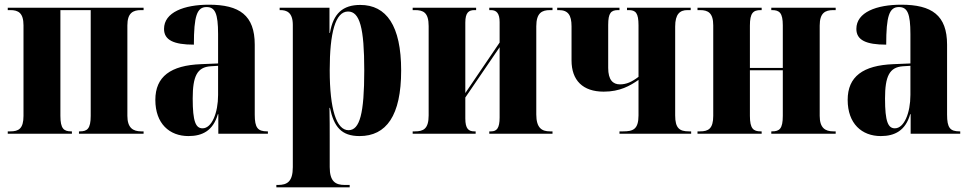

<svg xmlns="http://www.w3.org/2000/svg" viewBox="-20 -569 4131 817"><path d="M13 0H286V-10H283C252 -10 237 -21 237 -76V-526H366V-76C366 -21 351 -10 320 -10H316V0H591V-10H581C546 -10 522 -25 522 -76V-461C522 -514 546 -526 580 -526H591V-536H13V-526H24C58 -526 80 -514 80 -461V-76C80 -21 59 -10 24 -10H13Z M782 10C841 10 887 -13 907 -83H909V0H1120V-10H1117C1077 -10 1064 -25 1064 -81V-379C1064 -504 999 -549 869 -549C764 -549 678 -517 678 -446C678 -398 720 -379 805 -379C805 -501 818 -539 859 -539C895 -539 908 -512 908 -424V-299L836 -296C706 -291 641 -243 641 -144C641 -43 701 10 782 10ZM842 -23C813 -23 800 -51 800 -150C800 -245 819 -283 876 -287L908 -289V-165C908 -88 881 -23 842 -23Z M1156 228H1468V218H1447C1408 218 1383 204 1383 142V27C1383 -19 1383 -65 1382 -110H1384C1401 -29 1433 10 1510 10C1624 10 1687 -77 1687 -269C1687 -460 1624 -548 1513 -548C1439 -548 1398 -512 1384 -429H1382V-536H1170V-526H1173C1199 -526 1226 -517 1226 -463V142C1226 204 1202 218 1163 218H1156ZM1463 -15C1412 -15 1383 -103 1383 -270C1383 -430 1407 -520 1461 -520C1511 -520 1530 -450 1530 -269C1530 -86 1511 -15 1463 -15Z M1736 0H2004V-10H1998C1974 -10 1960 -21 1960 -65V-154L2106 -368V-69C2106 -24 2094 -10 2070 -10H2062V0H2331V-10H2320C2286 -10 2262 -24 2262 -82V-457C2262 -514 2286 -526 2320 -526H2331V-536H2062V-526H2069C2093 -526 2106 -512 2106 -475V-388L1960 -173V-473C1960 -516 1975 -526 1999 -526H2006V-536H1736V-526H1746C1781 -526 1804 -516 1804 -458V-78C1804 -20 1781 -10 1746 -10H1736Z M2616 0H2921V-10H2911C2871 -10 2853 -24 2853 -78V-456C2853 -509 2873 -526 2905 -526H2919V-536H2648V-526H2655C2685 -526 2697 -514 2697 -461V-242C2668 -220 2645 -210 2618 -210C2588 -210 2568 -229 2568 -280V-463C2568 -514 2580 -526 2610 -526H2616V-536H2351V-526H2358C2397 -526 2412 -505 2412 -457V-312C2412 -227 2460 -179 2549 -179C2618 -179 2661 -204 2697 -229V-78C2697 -18 2673 -10 2632 -10H2616Z M2948 0H3221V-10H3217C3186 -10 3171 -21 3171 -76V-270H3311V-76C3311 -21 3297 -10 3265 -10H3262V0H3536V-10H3526C3491 -10 3468 -25 3468 -76V-460C3468 -514 3491 -526 3526 -526H3536V-536H3262V-526H3265C3297 -526 3311 -514 3311 -461V-280H3171V-460C3171 -514 3185 -526 3217 -526H3221V-536H2948V-526H2959C2993 -526 3015 -514 3015 -461V-76C3015 -21 2994 -10 2959 -10H2948Z M3728 10C3787 10 3833 -13 3853 -83H3855V0H4066V-10H4063C4023 -10 4010 -25 4010 -81V-379C4010 -504 3945 -549 3815 -549C3710 -549 3624 -517 3624 -446C3624 -398 3666 -379 3751 -379C3751 -501 3764 -539 3805 -539C3841 -539 3854 -512 3854 -424V-299L3782 -296C3652 -291 3587 -243 3587 -144C3587 -43 3647 10 3728 10ZM3788 -23C3759 -23 3746 -51 3746 -150C3746 -245 3765 -283 3822 -287L3854 -289V-165C3854 -88 3827 -23 3788 -23Z"/></svg>

Font: Noto Serif Display Condensed ExtraBold
Style: Regular
Weight: 800
Width: 3
Designer: Monotype Design Team
Foundry: Monotype Imaging Inc.
Version: Version 2.009